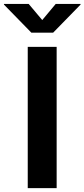

<svg xmlns="http://www.w3.org/2000/svg" viewBox="-77 -969 435 989"><path d="M214.8 0H65.9V-727.5H214.8ZM140.6 -865.7 210 -948.7H337.9V-945.3L196.8 -800.8H84.5L-56.6 -945.3V-948.7H70.8Z"/></svg>

Font: Inter RS Variable
Style: Regular
Weight: 400
Designer: Rasmus Andersson (customised by Maria Ramos and Noel Pretorius)
Foundry: rsms
Version: Version 3.001;Glyphs 3.2.3 (3260)